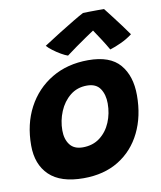

<svg xmlns="http://www.w3.org/2000/svg" viewBox="-85 -823 756 902"><g transform="rotate(-10 293.0 -372.0)"><path d="M241.5 11Q132 11 78.2 -40.8Q24.5 -92.5 24.5 -183Q24.5 -285 66.2 -363.5Q108 -442 183 -486.8Q258 -531.5 357.5 -531.5Q461.5 -531.5 508.2 -476.8Q555 -422 555 -329.5Q555 -229.5 517.2 -152.5Q479.5 -75.5 409.2 -32.2Q339 11 241.5 11ZM262.5 -132.5Q310.5 -132.5 344.2 -158.2Q378 -184 395.5 -225.8Q413 -267.5 413 -315.5Q413 -358 393.8 -386.5Q374.5 -415 331 -415Q284.5 -415 250.8 -387.8Q217 -360.5 199 -317.2Q181 -274 181 -227Q181 -185.5 201 -159Q221 -132.5 262.5 -132.5ZM473 -755Q487 -737 506.2 -712.2Q525.5 -687.5 544.2 -662Q563 -636.5 577 -616.5Q553 -598 522.8 -584Q492.5 -570 469 -563Q454 -589.5 434 -620Q414 -650.5 404.5 -664.5Q390.5 -655.5 366.5 -639Q342.5 -622.5 316 -603.8Q289.5 -585 268.5 -569Q256 -573 237.2 -583.8Q218.5 -594.5 200.8 -607.8Q183 -621 173.5 -632.5Q209.5 -656 249.5 -681Q289.5 -706 323 -726Q356.5 -746 372.5 -754Q381 -754.5 401 -754.8Q421 -755 441.5 -755.2Q462 -755.5 473 -755Z"/></g></svg>

Font: Grandstander
Style: Bold Italic
Weight: 700
Italic angle: -15°
Designer: Tyler Finck
Foundry: Etcetera Type Co
Version: Version 1.200; ttfautohint (v1.8.3)